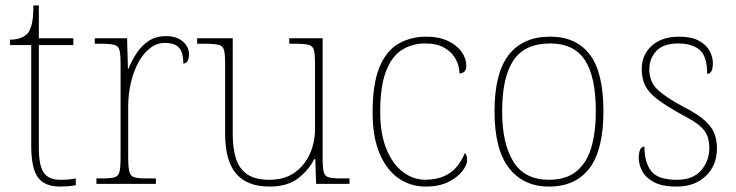

<svg xmlns="http://www.w3.org/2000/svg" viewBox="-20 -677 2712 707"><path d="M202 10Q144 10 119.5 -24Q95 -58 95 -141V-511H17V-531Q38 -531 53.5 -536.5Q69 -542 79 -551Q89 -560 96 -584Q103 -608 103 -657H123V-536H250V-511H123V-132Q123 -68 141 -41.5Q159 -15 201 -15Q218 -15 230.5 -16Q243 -17 259 -20V5Q243 8 229.5 9Q216 10 202 10Z M335 0V-20H357Q387 -20 401.5 -24Q416 -28 420 -44.5Q424 -61 424 -98V-442Q424 -477 420 -492.5Q416 -508 400 -512Q384 -516 347 -516H329V-536H448L451 -424H453Q465 -453 482.5 -480.5Q500 -508 527 -526Q554 -544 592 -544Q630 -544 653 -524.5Q676 -505 676 -476Q676 -463 671 -453Q666 -443 655 -443Q655 -472 647.5 -488.5Q640 -505 625 -512Q610 -519 587 -519Q558 -519 533 -500Q508 -481 490 -448Q472 -415 462 -372.5Q452 -330 452 -284V-98Q452 -61 456.5 -44.5Q461 -28 475 -24Q489 -20 519 -20H554V0Z M972 10Q890 10 849.5 -37.5Q809 -85 809 -184V-442Q809 -477 805 -492.5Q801 -508 785 -512Q769 -516 732 -516H706V-536H837V-181Q837 -134 848 -96Q859 -58 888.5 -36.5Q918 -15 972 -15Q1028 -15 1065 -41.5Q1102 -68 1121 -110.5Q1140 -153 1140 -202V-442Q1140 -477 1136 -492.5Q1132 -508 1116 -512Q1100 -516 1063 -516H1045V-536H1168V-94Q1168 -60 1172 -44Q1176 -28 1190.5 -24Q1205 -20 1235 -20H1267V0H1144L1141 -91H1137Q1118 -52 1078.5 -21Q1039 10 972 10Z M1547 10Q1493 10 1449 -19.5Q1405 -49 1378.5 -110Q1352 -171 1352 -263Q1352 -369 1377.5 -430Q1403 -491 1448 -516.5Q1493 -542 1550 -542Q1596 -542 1629 -526.5Q1662 -511 1679.5 -486.5Q1697 -462 1697 -433Q1697 -425 1694 -419Q1691 -413 1685.5 -410Q1680 -407 1672 -406Q1672 -434 1658 -459.5Q1644 -485 1616.5 -501Q1589 -517 1546 -517Q1497 -517 1459.5 -493Q1422 -469 1401 -413.5Q1380 -358 1380 -264Q1380 -184 1403 -128Q1426 -72 1464 -43.5Q1502 -15 1547 -15Q1589 -16 1617 -29Q1645 -42 1663 -64.5Q1681 -87 1692 -114Q1697 -108 1698.5 -101.5Q1700 -95 1700 -86Q1700 -70 1682.5 -47Q1665 -24 1631 -7Q1597 10 1547 10Z M2001 10Q1908 10 1854.5 -58Q1801 -126 1801 -267Q1801 -407 1853 -474.5Q1905 -542 2006 -542Q2101 -542 2151.5 -476.5Q2202 -411 2202 -267Q2202 -126 2151 -58Q2100 10 2001 10ZM2001 -15Q2065 -15 2103 -46.5Q2141 -78 2157.5 -134.5Q2174 -191 2174 -267Q2174 -395 2133.5 -456Q2093 -517 2006 -517Q1912 -517 1870.5 -454.5Q1829 -392 1829 -267Q1829 -148 1870.5 -81.5Q1912 -15 2001 -15Z M2473 10Q2417 10 2386.5 -7Q2356 -24 2344 -48.5Q2332 -73 2332 -95Q2332 -109 2334.5 -118.5Q2337 -128 2341.5 -132.5Q2346 -137 2353 -137Q2353 -80 2377.5 -47.5Q2402 -15 2473 -15Q2532 -15 2562 -50Q2592 -85 2592 -132Q2592 -156 2585 -175.5Q2578 -195 2557.5 -213Q2537 -231 2496 -252Q2438 -284 2404.5 -308.5Q2371 -333 2357 -359.5Q2343 -386 2343 -422Q2343 -475 2380 -508.5Q2417 -542 2481 -542Q2526 -542 2553.5 -527Q2581 -512 2593 -489.5Q2605 -467 2605 -445Q2605 -426 2600 -415.5Q2595 -405 2584 -405Q2584 -470 2556 -493.5Q2528 -517 2478 -517Q2423 -517 2397 -489.5Q2371 -462 2371 -421Q2371 -374 2404 -344.5Q2437 -315 2498 -283Q2549 -257 2575 -233.5Q2601 -210 2610.5 -185.5Q2620 -161 2620 -131Q2620 -68 2579 -29Q2538 10 2473 10Z"/></svg>

Font: Noto Serif Khmer Thin
Style: Regular
Weight: 250
Version: Version 2.003